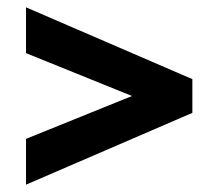

<svg xmlns="http://www.w3.org/2000/svg" viewBox="-20 -597 595 524"><path d="M51 -452V-577L505 -381V-289L51 -93V-218L402 -360V-310Z"/></svg>

Font: Outfit Thin SemiBold
Style: Regular
Weight: 600
Version: Version 1.100;gftools[0.9.27]